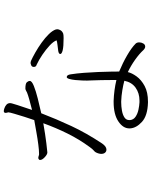

<svg xmlns="http://www.w3.org/2000/svg" viewBox="89 -886 821 1040"><g transform="rotate(-90 500.0 -365.5)"><path d="M412 -732Q411 -736 410 -739.5Q409 -743 409 -746Q409 -749 411 -753Q414 -756 419 -756Q424 -756 434.5 -752.5Q445 -749 453.5 -741.5Q462 -734 462 -721Q462 -719 460.5 -712.5Q459 -706 451.5 -682.5Q444 -659 425 -603Q457 -611 482 -618Q507 -625 519 -630Q523 -632 529.5 -635.5Q536 -639 541 -639Q568 -639 575 -631Q582 -623 582 -615Q582 -604 554.5 -593Q527 -582 487 -572Q447 -562 407 -553Q376 -472 338 -390.5Q300 -309 243 -223Q227 -200 210 -200Q200 -200 193.5 -207.5Q187 -215 187 -228Q187 -234 189 -241.5Q191 -249 195 -257Q198 -263 205.5 -269Q213 -275 225 -292Q266 -348 297 -410.5Q328 -473 353 -542Q291 -531 245 -525.5Q199 -520 195 -520Q184 -520 169 -534Q154 -548 154 -559Q154 -565 160 -568Q162 -569 165 -569Q170 -569 174 -567.5Q178 -566 182 -565H190Q206 -565 237.5 -569Q269 -573 305 -579.5Q341 -586 370 -591Q378 -613 387.5 -643.5Q397 -674 404.5 -699.5Q412 -725 412 -731ZM670 -578Q658 -581 658 -593Q658 -604 667 -607.5Q676 -611 680 -611Q684 -611 690 -609Q710 -600 736.5 -585Q763 -570 789.5 -551Q816 -532 835.5 -512Q855 -492 861 -474Q862 -472 862 -466Q862 -458 856.5 -448.5Q851 -439 838 -434Q830 -432 814 -432Q768 -432 748 -437Q728 -442 728 -450Q728 -458 744 -461Q758 -463 776 -465Q794 -467 802 -470Q796 -487 774 -507.5Q752 -528 724 -547Q696 -566 670 -578ZM465 25Q394 23 360.5 -7.5Q327 -38 325 -72V-76Q325 -110 363 -135.5Q401 -161 468 -161H474Q532 -159 587 -146V-179Q587 -202 586.5 -227.5Q586 -253 585 -277Q585 -285 584.5 -291.5Q584 -298 584 -305Q584 -313 584.5 -331Q585 -349 587 -368.5Q589 -388 593 -401.5Q597 -415 603 -415Q615 -415 618 -393Q623 -361 626 -322Q629 -283 630.5 -244.5Q632 -206 632.5 -175.5Q633 -145 633 -131Q679 -112 720.5 -88Q762 -64 784 -42Q791 -35 791 -22Q791 -11 785 -0.5Q779 10 768 10Q759 10 749 0Q729 -22 696.5 -45Q664 -68 630 -84Q625 -62 606.5 -36.5Q588 -11 554.5 7Q521 25 470 25ZM476 -21Q516 -21 545.5 -42Q575 -63 583 -103Q561 -109 531 -114Q501 -119 472 -120H466Q444 -120 421.5 -116Q399 -112 384.5 -102.5Q370 -93 370 -76V-72Q372 -53 388.5 -42Q405 -31 426.5 -26.5Q448 -22 466 -21Z"/></g></svg>

Font: Moon Stars Kai T Light
Style: Regular
Weight: 300
Designer: GuiWonder
Version: Version 1.101